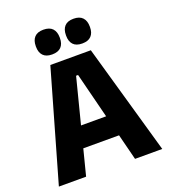

<svg xmlns="http://www.w3.org/2000/svg" viewBox="-149 -940 922 1047"><g transform="rotate(-20 311.5 -416.5)"><path d="M169.5 0H11.5L194.5 -639H429.5L611.5 0H453.5L318 -536H306.5ZM455 -150.5H167V-272H455ZM224 -689.5Q189.5 -689.5 172.2 -707.8Q155 -726 155 -759V-762.5Q155 -796 172.2 -814.5Q189.5 -833 224 -833Q259.5 -833 276.8 -814.5Q294 -796 294 -762.5V-759Q294 -726 276.8 -707.8Q259.5 -689.5 224 -689.5ZM399 -689.5Q364 -689.5 347 -707.8Q330 -726 330 -759V-762.5Q330 -796 347 -814.5Q364 -833 399 -833Q434 -833 451.2 -814.5Q468.5 -796 468.5 -762.5V-759Q468.5 -726 451.2 -707.8Q434 -689.5 399 -689.5Z"/></g></svg>

Font: Anek Devanagari
Style: Bold
Weight: 700
Designer: Kailash Malviya (Devanagari) & Yesha Goshar (Latin)
Foundry: Ek Type
Version: Version 1.003